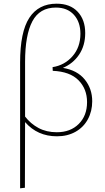

<svg xmlns="http://www.w3.org/2000/svg" viewBox="-20 -732 570 1041"><path d="M480 -183Q480 -129 456.5 -85.5Q433 -42 389.5 -17.5Q346 7 289 7Q183 7 116 -70L115 286L89 289V-393Q89 -559 139 -635.5Q189 -712 287 -712Q360 -712 401 -668.5Q442 -625 442 -553Q442 -485 409 -436Q376 -387 321 -364Q399 -351 439.5 -301Q480 -251 480 -183ZM452 -178Q452 -250 405.5 -297Q359 -344 266 -348L265 -368Q330 -378 373 -427Q416 -476 416 -549Q416 -613 380.5 -652Q345 -691 283 -691Q195 -691 155.5 -616.5Q116 -542 116 -396V-100Q146 -61 189 -38Q232 -15 288 -15Q362 -15 407 -60Q452 -105 452 -178Z"/></svg>

Font: Ysabeau Extralight
Style: Regular
Weight: 200
Designer: Christian Thalmann (Catharsis Fonts)
Version: Version 0.003